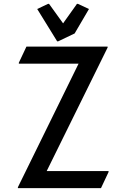

<svg xmlns="http://www.w3.org/2000/svg" viewBox="-20 -980 659 1000"><path d="M277.8 -764.6 173.8 -933.1 230.5 -960H235.4L308.6 -858.4L380.9 -960H385.7L443.4 -933.1L368.7 -805.7L282.7 -764.6ZM73.2 0V-4.9L389.2 -648.4H78.1V-653.3L117.7 -737.3H540.5V-732.4L223.1 -88.9H545.4V-84L505.9 0Z"/></svg>

Font: Nova Round
Style: Book
Weight: 400
Version: Version 2.000